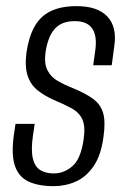

<svg xmlns="http://www.w3.org/2000/svg" viewBox="-20 -612 414 638"><path d="M158.6 6.6Q107.3 6.6 74.3 -9Q41.4 -24.6 29.1 -62.3Q16.8 -100.1 26.5 -166.9L31.5 -200.3H95.2L89.7 -162.8Q82.4 -113 89.2 -85.3Q95.9 -57.6 114.2 -46.7Q132.4 -35.7 158.6 -35.7Q193.1 -35.7 220.9 -60.1Q248.6 -84.5 257.8 -148.4Q264.3 -192.5 253.6 -215.4Q243 -238.2 218.5 -251.8Q194 -265.3 156.7 -280.9Q126.7 -294.3 104.2 -312.5Q81.7 -330.7 71.8 -360.6Q61.9 -390.5 67.9 -437Q75.5 -489.3 94.7 -523.6Q113.8 -557.9 148 -574.7Q182.1 -591.6 235 -591.6Q303.7 -591.6 336.3 -557.5Q368.9 -523.4 360 -460.4L351.2 -395.1Q336.1 -395.1 320.4 -395.1Q304.8 -395.1 289.7 -395.1L296.6 -444.6Q303.3 -492.7 286.4 -517.2Q269.5 -541.8 228.6 -541.8Q185 -541.8 162.2 -516.4Q139.4 -491 131.4 -439.1Q126.2 -401.3 137.4 -379.1Q148.5 -356.9 170.3 -344Q192.2 -331.1 219.9 -320.1Q262.6 -302.7 288.1 -284.4Q313.6 -266.2 322.5 -237.2Q331.3 -208.2 323.7 -156Q315.5 -95.5 291.1 -59.9Q266.7 -24.3 232.3 -8.9Q197.8 6.6 158.6 6.6Z"/></svg>

Font: Alumni Sans SC Thin
Style: Italic
Weight: 100
Italic angle: -8°
Designer: Robert E. Leuschke
Foundry: Robert E. Leuschke
Version: Version 1.016